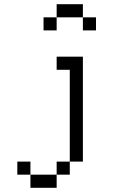

<svg xmlns="http://www.w3.org/2000/svg" viewBox="-20 -770 540 915"><path d="M437.5 -625V-687.5H375V-625ZM125 62.5V125H250V62.5ZM125 62.5V0H62.5V62.5ZM250 62.5H312.5V0H250ZM312.5 0H375Q375 0 375 -500H250V-437.5H312.5ZM250 -687.5H187.5V-625H250ZM250 -687.5H375V-750H250Z"/></svg>

Font: Unifont
Style: Regular
Weight: 500
Version: Version 15.1.04